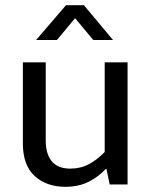

<svg xmlns="http://www.w3.org/2000/svg" viewBox="-20 -710 579 739"><path d="M383 -470H471V0H402L390 -59H386Q360 -30 321.5 -10.5Q283 9 232 9Q159 9 113.5 -32.5Q68 -74 68 -158V-470H156V-169Q156 -139 163.5 -118Q171 -97 183.5 -84.5Q196 -72 213 -66.5Q230 -61 250 -61Q290 -61 322 -78Q354 -95 383 -125ZM415 -556H339L269 -640L199 -556H119L234 -690H303Z"/></svg>

Font: Ek Mukta
Style: Regular
Weight: 400
Designer: Girish Dalvi and Yashodeep Gholap
Foundry: Ek Type
Version: Version 2.538;PS 1.001;hotconv 16.6.51;makeotf.lib2.5.65220;